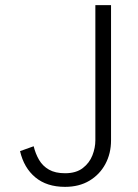

<svg xmlns="http://www.w3.org/2000/svg" viewBox="-20 -720 536 747"><path d="M351 -700H412V-174Q412 -123 390 -82Q368 -41 328 -17Q288 7 233 7Q162 7 117.5 -30Q73 -67 58 -132L111 -151Q118 -122 132 -98Q146 -74 170.5 -60Q195 -46 233 -46Q276 -46 302 -66Q328 -86 339.5 -115.5Q351 -145 351 -174Z"/></svg>

Font: Albert Sans Light
Style: Regular
Weight: 300
Designer: Andreas Rasmussen
Foundry: a.Foundry
Version: Version 1.025